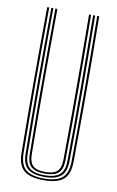

<svg xmlns="http://www.w3.org/2000/svg" viewBox="-90 -849 551 904"><g transform="rotate(10 185.0 -397.0)"><path d="M185 5.5Q119 5.5 90.1 -19.8Q61.2 -45 60.5 -102.8Q59.5 -188.8 59 -275.2Q58.5 -361.8 58.6 -449Q58.8 -536.2 59.2 -624Q59.8 -711.8 60.5 -800H70.2Q69.5 -713.8 68.9 -627.1Q68.2 -540.5 68.2 -453.6Q68.2 -366.8 68.8 -279.2Q69.2 -191.8 70.2 -103Q71 -48 98.2 -25.2Q125.5 -2.5 185 -2.5Q244.5 -2.5 271.6 -25.2Q298.8 -48 299.5 -103Q300.8 -189 301.1 -275.5Q301.5 -362 301.5 -449.1Q301.5 -536.2 300.9 -624.1Q300.2 -712 299.5 -800H309.2Q310.5 -682.2 311 -566.9Q311.5 -451.5 311.1 -336.1Q310.8 -220.8 309.2 -102.8Q308.5 -45 279.6 -19.8Q250.8 5.5 185 5.5ZM185 -10.2Q130.8 -10.2 105.6 -31.4Q80.5 -52.5 80 -103.2Q79 -189.2 78.5 -275.9Q78 -362.5 78.1 -449.4Q78.2 -536.2 78.8 -624Q79.2 -711.8 80 -800H89.8Q89 -713.2 88.5 -626.6Q88 -540 87.9 -453.1Q87.8 -366.2 88.2 -278.9Q88.8 -191.5 89.8 -103.2Q90.2 -57 112.8 -37.6Q135.2 -18.2 185 -18.2Q234.5 -18.2 257 -37.6Q279.5 -57 280 -103.2Q281.2 -189.2 281.6 -275.9Q282 -362.5 281.9 -449.5Q281.8 -536.5 281.2 -624.1Q280.8 -711.8 280 -800H289.8Q290.5 -712 291.1 -625.2Q291.8 -538.5 291.8 -452Q291.8 -365.5 291.4 -278.5Q291 -191.5 289.8 -103.2Q289.2 -52.5 264.1 -31.4Q239 -10.2 185 -10.2ZM185 -25.8Q139.8 -25.8 119.9 -43.9Q100 -62 99.5 -103.5Q98 -219 97.8 -334.2Q97.5 -449.5 98 -565.8Q98.5 -682 99.5 -800H109.2Q108.5 -713.5 108 -626.5Q107.5 -539.5 107.4 -452.2Q107.2 -365 107.8 -277.8Q108.2 -190.5 109.2 -103.5Q109.8 -66.5 127.2 -50.1Q144.8 -33.8 185 -33.8Q225.2 -33.8 242.6 -50.1Q260 -66.5 260.5 -103.5Q262 -219.2 262.2 -334.5Q262.5 -449.8 262 -565.9Q261.5 -682 260.5 -800H270.2Q271 -712.2 271.5 -624.9Q272 -537.5 272.1 -450.6Q272.2 -363.8 271.9 -277Q271.5 -190.2 270.2 -103.5Q269.8 -61.8 249.8 -43.8Q229.8 -25.8 185 -25.8Z"/></g></svg>

Font: Big Shoulders Inline Text ExtraLight
Style: Regular
Weight: 250
Version: Version 2.002